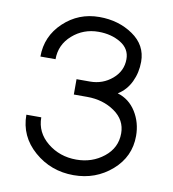

<svg xmlns="http://www.w3.org/2000/svg" viewBox="-80 -772 769 854"><g transform="rotate(10 304.0 -344.5)"><path d="M55.7 -216.8H123Q123 -148.4 178.2 -103.5Q233.4 -58.6 308.6 -58.6Q379.9 -58.6 432.6 -100.6Q485.4 -142.6 485.4 -208Q485.4 -268.6 432.6 -305.2Q379.9 -341.8 308.6 -341.8H248V-411.1H308.6Q366.2 -411.1 408.7 -447.3Q451.2 -483.4 451.2 -537.1Q451.2 -584 408.7 -609.9Q366.2 -635.7 308.6 -635.7Q240.2 -635.7 190.4 -591.8Q140.6 -547.9 140.6 -482.4H72.3Q72.3 -574.2 139.6 -637.7Q207 -701.2 300.8 -701.2Q387.7 -701.2 452.6 -656.7Q517.6 -612.3 517.6 -537.1Q517.6 -488.3 497.6 -446.3Q477.5 -404.3 439.5 -380.9Q492.2 -365.2 522.5 -316.9Q552.7 -268.6 552.7 -208Q552.7 -114.3 480.5 -51.3Q408.2 11.7 308.6 11.7Q206.1 11.7 130.9 -53.7Q55.7 -119.1 55.7 -216.8Z"/></g></svg>

Font: Lohit Malayalam
Style: Regular
Weight: 400
Version: 2.92.2